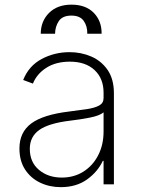

<svg xmlns="http://www.w3.org/2000/svg" viewBox="-20 -772 589 804"><path d="M234.4 11.7Q187.5 11.7 148.1 -7.1Q108.7 -25.9 85 -62.1Q61.4 -98.4 61.4 -150.2Q61.4 -218.4 111 -255.1Q160.5 -291.9 269.5 -305Q311.1 -310 343.8 -315Q376.4 -320 395.1 -330.1Q413.7 -340.2 413.7 -361.2V-383.9Q413.7 -443.2 376.1 -478.5Q338.4 -513.8 272.4 -513.8Q214.1 -513.8 174 -488.1Q133.9 -462.4 117.9 -421.9L77.1 -437.1Q100.5 -496.1 154.3 -524.9Q208.1 -553.6 271.3 -553.6Q320 -553.6 362.2 -535.3Q404.5 -517 430.8 -478.9Q457 -440.7 457 -381V0H413.7V-98.4H410.5Q389.2 -52.6 344.3 -20.4Q299.4 11.7 234.4 11.7ZM238.6 -28.4Q289.8 -28.4 329.4 -53.4Q369 -78.5 391.3 -122.2Q413.7 -165.8 413.7 -221.2V-301.5Q396.7 -287.3 355.3 -279.3Q313.9 -271.3 273.8 -266.7Q184.3 -256 144.5 -227.8Q104.8 -199.6 104.8 -148.8Q104.8 -93 143.1 -60.7Q181.5 -28.4 238.6 -28.4ZM150.6 -630.7Q150.9 -683.6 185.5 -718Q220.2 -752.5 279.1 -752.5Q339.5 -752.5 372.9 -718Q406.2 -683.6 405.5 -630.7H345.5Q346.2 -662.3 330.6 -684.5Q315 -706.7 279.1 -706.7Q241.5 -706.7 226.2 -683.6Q210.9 -660.5 210.6 -630.7Z"/></svg>

Font: Inter UI Extra Light
Style: Regular
Weight: 200
Designer: Rasmus Andersson
Foundry: rsms
Version: 3.2;8d6f07862